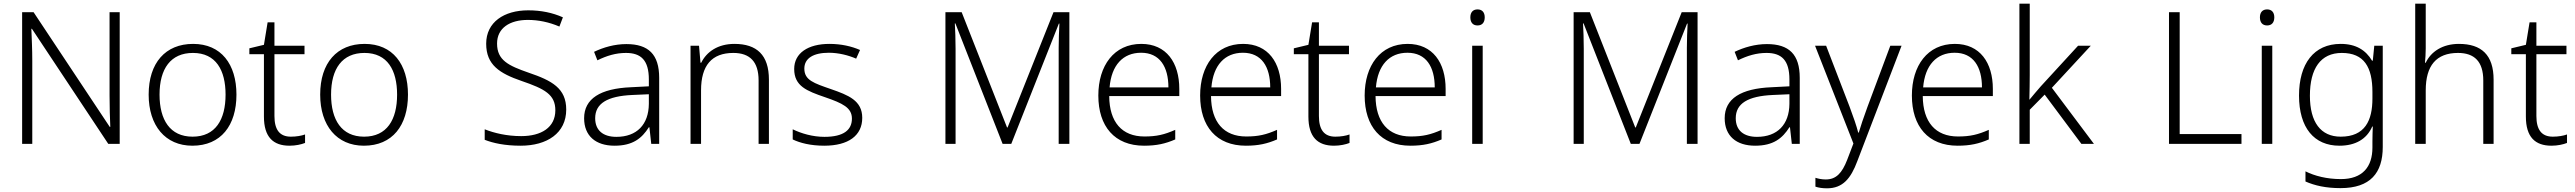

<svg xmlns="http://www.w3.org/2000/svg" viewBox="-20 -780 13963 1041"><path d="M629 0V-714H574V-261C574 -206 576 -133 578 -92H575L162 -714H100V0H155V-451C155 -514 152 -572 150 -624H153L567 0Z M1262 -267C1262 -432 1179 -542 1027 -542C877 -542 786 -439 786 -267C786 -99 876 10 1023 10C1178 10 1262 -100 1262 -267ZM845 -267C845 -408 906 -493 1026 -493C1151 -493 1203 -399 1203 -267C1203 -131 1148 -39 1024 -39C902 -39 845 -130 845 -267Z M1557 -39C1496 -39 1468 -77 1468 -151V-486H1631V-532H1468V-659H1431L1411 -537L1332 -518V-486H1411V-148C1411 -37 1461 10 1550 10C1583 10 1614 3 1634 -5V-51C1615 -44 1587 -39 1557 -39Z M2192 -267C2192 -432 2109 -542 1957 -542C1807 -542 1716 -439 1716 -267C1716 -99 1806 10 1953 10C2108 10 2192 -100 2192 -267ZM1775 -267C1775 -408 1836 -493 1956 -493C2081 -493 2133 -399 2133 -267C2133 -131 2078 -39 1954 -39C1832 -39 1775 -130 1775 -267Z M3050 -186C3050 -301 2973 -343 2846 -386C2737 -424 2675 -453 2675 -544C2675 -628 2744 -672 2842 -672C2899 -672 2957 -660 3013 -636L3032 -686C2976 -711 2914 -724 2844 -724C2713 -724 2616 -660 2616 -543C2616 -428 2689 -382 2808 -341C2934 -298 2991 -267 2991 -182C2991 -89 2915 -42 2806 -42C2727 -42 2658 -59 2608 -79V-22C2654 -4 2717 10 2803 10C2946 10 3050 -58 3050 -186Z M3376 -541C3312 -541 3251 -523 3201 -499L3219 -453C3270 -478 3319 -493 3374 -493C3455 -493 3498 -454 3498 -349V-312L3401 -307C3235 -300 3147 -245 3147 -139C3147 -43 3210 10 3312 10C3411 10 3460 -30 3498 -90H3501L3511 0H3554V-358C3554 -485 3496 -541 3376 -541ZM3408 -265 3498 -269V-217C3497 -105 3433 -38 3322 -38C3250 -38 3207 -73 3207 -139C3207 -219 3273 -259 3408 -265Z M3962 -542C3872 -542 3811 -499 3782 -440H3778L3770 -532H3724V0H3781V-290C3781 -425 3839 -493 3956 -493C4045 -493 4093 -446 4093 -344V0H4149V-348C4149 -482 4083 -542 3962 -542Z M4655 -141C4655 -235 4580 -264 4485 -297C4393 -329 4341 -345 4341 -408C4341 -464 4390 -494 4474 -494C4527 -494 4581 -480 4622 -462L4643 -509C4597 -529 4541 -542 4477 -542C4361 -542 4286 -492 4286 -406C4286 -313 4354 -287 4453 -253C4549 -220 4599 -196 4599 -137C4599 -76 4555 -38 4450 -38C4387 -38 4325 -56 4278 -79V-24C4317 -5 4375 10 4449 10C4580 10 4655 -45 4655 -141Z M5416 0H5463L5721 -652H5724C5722 -614 5720 -565 5720 -521V0H5778V-714H5692L5443 -89H5440L5194 -714H5106V0H5161V-515C5161 -568 5159 -616 5157 -653H5160Z M6168 -542C6020 -542 5935 -424 5935 -262C5935 -95 6023 10 6183 10C6251 10 6299 -1 6352 -24V-76C6293 -50 6251 -40 6185 -40C6063 -40 5995 -118 5994 -259H6374V-298C6374 -440 6304 -542 6168 -542ZM6167 -494C6268 -494 6315 -418 6315 -306H5996C6006 -427 6069 -494 6167 -494Z M6720 -542C6572 -542 6487 -424 6487 -262C6487 -95 6575 10 6735 10C6803 10 6851 -1 6904 -24V-76C6845 -50 6803 -40 6737 -40C6615 -40 6547 -118 6546 -259H6926V-298C6926 -440 6856 -542 6720 -542ZM6719 -494C6820 -494 6867 -418 6867 -306H6548C6558 -427 6621 -494 6719 -494Z M7220 -39C7159 -39 7131 -77 7131 -151V-486H7294V-532H7131V-659H7094L7074 -537L6995 -518V-486H7074V-148C7074 -37 7124 10 7213 10C7246 10 7277 3 7297 -5V-51C7278 -44 7250 -39 7220 -39Z M7612 -542C7464 -542 7379 -424 7379 -262C7379 -95 7467 10 7627 10C7695 10 7743 -1 7796 -24V-76C7737 -50 7695 -40 7629 -40C7507 -40 7439 -118 7438 -259H7818V-298C7818 -440 7748 -542 7612 -542ZM7611 -494C7712 -494 7759 -418 7759 -306H7440C7450 -427 7513 -494 7611 -494Z M7991 -729C7966 -729 7952 -713 7952 -686C7952 -658 7966 -642 7991 -642C8016 -642 8030 -658 8030 -686C8030 -713 8016 -729 7991 -729ZM8019 -532H7962V0H8019Z M8822 0H8869L9127 -652H9130C9128 -614 9126 -565 9126 -521V0H9184V-714H9098L8849 -89H8846L8600 -714H8512V0H8567V-515C8567 -568 8565 -616 8563 -653H8566Z M9560 -541C9496 -541 9435 -523 9385 -499L9403 -453C9454 -478 9503 -493 9558 -493C9639 -493 9682 -454 9682 -349V-312L9585 -307C9419 -300 9331 -245 9331 -139C9331 -43 9394 10 9496 10C9595 10 9644 -30 9682 -90H9685L9695 0H9738V-358C9738 -485 9680 -541 9560 -541ZM9592 -265 9682 -269V-217C9681 -105 9617 -38 9506 -38C9434 -38 9391 -73 9391 -139C9391 -219 9457 -259 9592 -265Z M9821 -532 10029 -2 9995 87C9967 159 9935 193 9879 193C9857 193 9839 189 9823 184V232C9841 238 9861 241 9886 241C9971 241 10015 188 10050 94L10290 -532H10229L10105 -200C10084 -143 10067 -92 10058 -61H10055C10046 -97 10030 -143 10008 -202L9881 -532Z M10579 -542C10431 -542 10346 -424 10346 -262C10346 -95 10434 10 10594 10C10662 10 10710 -1 10763 -24V-76C10704 -50 10662 -40 10596 -40C10474 -40 10406 -118 10405 -259H10785V-298C10785 -440 10715 -542 10579 -542ZM10578 -494C10679 -494 10726 -418 10726 -306H10407C10417 -427 10480 -494 10578 -494Z M10985 -374V-760H10929V0H10985V-185L11066 -267L11265 0H11333L11105 -304L11316 -532H11247L11045 -312C11025 -290 11002 -261 10984 -240H10983C10984 -284 10985 -332 10985 -374Z M11740 0H12133V-53H11798V-714H11740Z M12272 -729C12247 -729 12233 -713 12233 -686C12233 -658 12247 -642 12272 -642C12297 -642 12311 -658 12311 -686C12311 -713 12297 -729 12272 -729ZM12300 -532H12243V0H12300Z M12671 -542C12525 -542 12445 -434 12445 -262C12445 -87 12527 10 12664 10C12750 10 12812 -25 12842 -94H12845C12844 -69 12843 -39 12843 -11V20C12843 125 12789 191 12672 191C12596 191 12530 174 12480 149V204C12530 226 12590 240 12670 240C12832 240 12899 157 12899 17V-532H12853L12845 -451H12841C12807 -508 12754 -542 12671 -542ZM12677 -493C12798 -493 12843 -416 12843 -281V-246C12843 -127 12803 -39 12671 -39C12563 -39 12504 -117 12504 -261C12504 -408 12562 -493 12677 -493Z M13132 -517V-760H13075V0H13132V-290C13132 -424 13189 -493 13307 -493C13396 -493 13444 -446 13444 -344V0H13500V-348C13500 -482 13434 -542 13312 -542C13222 -542 13160 -499 13132 -440H13128C13130 -465 13132 -489 13132 -517Z M13821 -39C13760 -39 13732 -77 13732 -151V-486H13895V-532H13732V-659H13695L13675 -537L13596 -518V-486H13675V-148C13675 -37 13725 10 13814 10C13847 10 13878 3 13898 -5V-51C13879 -44 13851 -39 13821 -39Z"/></svg>

Font: Noto Sans Meetei Mayek Light
Style: Regular
Weight: 300
Designer: Monotype Design Team and Neelakash Kshetrimayum
Foundry: Monotype Imaging Inc.
Version: Version 2.002